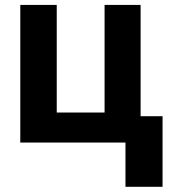

<svg xmlns="http://www.w3.org/2000/svg" viewBox="-20 -565 697 761"><path d="M537.3 -545.5V-104.4H624.3V175.4H477.3V0H60.4V-545.5H204.9V-119H394.5V-545.5Z"/></svg>

Font: Inter Zeller
Style: Bold
Weight: 700
Designer: Rasmus Andersson; Joe Bland
Foundry: zeller
Version: Version 3.015;git-dec3a8cb1